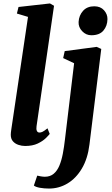

<svg xmlns="http://www.w3.org/2000/svg" viewBox="-20 -837 649 1114"><path d="M192 -104.5Q189.5 -87.5 193.8 -77.8Q198 -68 209.5 -68Q217.5 -68 227 -72.5Q236.5 -77 255.5 -92.5L268.5 -60Q262.5 -52 245.5 -35.2Q228.5 -18.5 198.8 -4.2Q169 10 125.5 10Q106.5 10 87 3.5Q67.5 -3 55 -17.2Q42.5 -31.5 42.5 -55Q42.5 -61 43.2 -68Q44 -75 45 -81.8Q46 -88.5 46.5 -92.5L142.5 -739L78 -758.5L87.5 -796.5L270 -817L293.5 -803.5ZM499 1.5Q489 83.5 455.2 140.5Q421.5 197.5 372 227.2Q322.5 257 264.5 257Q236 257 211.2 252.5Q186.5 248 176.5 239.5L196 182Q203 184 216.5 186.2Q230 188.5 240 188.5Q271 188.5 291.5 171.2Q312 154 324.5 124Q337 94 344.5 54.8Q352 15.5 357 -29L410 -470L346.5 -500L355.5 -540.5L541 -565L567.5 -553ZM510 -632.5Q479 -632.5 456.8 -656Q434.5 -679.5 436 -709.5Q438 -747.5 461.8 -774Q485.5 -800.5 527 -800.5Q563 -800.5 583.5 -777.5Q604 -754.5 603.5 -726Q603 -687 580.2 -659.8Q557.5 -632.5 510 -632.5Z"/></svg>

Font: Merriweather 24pt ExtraBold
Style: Italic
Weight: 800
Italic angle: -7.8°
Version: Version 2.101